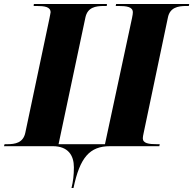

<svg xmlns="http://www.w3.org/2000/svg" viewBox="-45 -734 970 964"><path d="M314 210H324C356 57 405 0 507 0H755L757 -10H744C702 -10 672 -14 672 -40C672 -46 674 -56 677 -70L798 -646C808 -696 848 -704 890 -704H903L905 -714H538L536 -704H549C591 -704 622 -700 622 -672C622 -668 621 -657 618 -644L482 -10H249L384 -647C395 -697 434 -704 478 -704H491L492 -714H125L124 -704H137C179 -704 209 -700 209 -672C209 -668 206 -658 203 -640L82 -67C71 -17 32 -10 -9 -10H-22L-25 0H220C297 0 326 46 326 106C326 146 322 177 314 210Z"/></svg>

Font: Noto Serif Display ExtraBold
Style: Italic
Weight: 800
Italic angle: -12°
Designer: Monotype Design Team
Foundry: Monotype Imaging Inc.
Version: Version 2.009